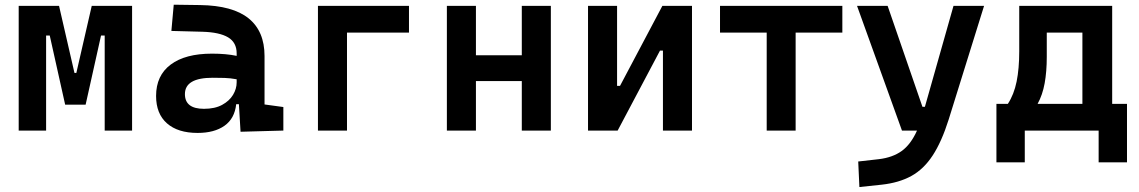

<svg xmlns="http://www.w3.org/2000/svg" viewBox="-20 -542 4728 797"><path d="M57.6 0V-517.6H225.1L289.1 -239.3H296.9L360.8 -517.6H528.3V0H414.6V-394.5H399.4L335.4 -107.4H250.5L186.5 -394.5H171.4V0Z M978.5 4.9 971.7 -109.4H960.4Q954.1 -49.8 911.9 -20Q869.6 9.8 800.3 9.8Q718.3 9.8 673.1 -30Q627.9 -69.8 627.9 -143.6Q627.9 -228.5 688.5 -273.9Q749 -319.3 859.9 -319.3Q918.9 -319.3 962.4 -310.1V-320.3Q962.4 -365.7 926.8 -387Q891.1 -408.2 820.3 -410.2L691.4 -413.6L701.2 -522.5L810.5 -521Q946.3 -519 1012.2 -465.6Q1078.1 -412.1 1078.1 -309.6V-108.4L1156.2 -97.7V0ZM962.4 -212.9Q936 -217.8 912.4 -218.5Q888.7 -219.2 862.8 -219.2Q747.6 -219.2 747.6 -151.4Q747.6 -90.3 826.7 -90.3Q872.1 -90.3 902.1 -106.7Q932.1 -123 947.3 -148.2Q962.4 -173.3 962.4 -200.2Z M1299.8 0V-517.6H1677.7V-406.7H1420.4V0Z M2146 0V-205.6H1955.6V0H1835V-517.6H1955.6V-312.5H2146V-517.6H2266.6V0Z M2420.9 0V-517.6H2541.5V-185.5H2553.7L2729.5 -517.6H2852.5V0H2731.9V-332H2719.7L2543.9 0Z M3162.6 0V-406.7H2968.8V-517.6H3476.6V-406.7H3282.7V0Z M3547.4 234.4 3542.5 128.4 3628.4 118.7Q3685.5 111.8 3723.1 84.7Q3760.7 57.6 3786.6 0H3724.1L3537.6 -517.6H3664.6L3809.1 -98.6H3819.3L3938 -517.6H4064.9L3918 -45.9Q3888.7 46.9 3851.3 103.8Q3814 160.6 3762.7 188.7Q3711.4 216.8 3640.1 224.6Z M4116.2 131.8V-110.8H4163.6Q4189 -149.4 4200 -203.4Q4210.9 -257.3 4210.9 -329.1V-517.6H4596.7V-110.8H4658.2V131.8H4540.5V0H4233.9V131.8ZM4473.1 -110.8V-406.7H4325.2V-305.7Q4325.2 -244.6 4316.4 -196.3Q4307.6 -147.9 4287.1 -110.8Z"/></svg>

Font: Cascadia Mono PL SemiBold
Style: Regular
Weight: 600
Monospace: yes
Designer: Aaron Bell
Foundry: Saja Typeworks
Version: Version 2404.023; ttfautohint (v1.8.4)